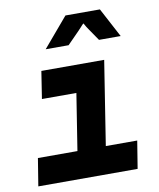

<svg xmlns="http://www.w3.org/2000/svg" viewBox="-88 -864 775 933"><g transform="rotate(-10 300.0 -397.5)"><path d="M25 0 47 -136H242L286 -415H116L137 -550H447L382 -136H537L515 0ZM299 -795H469L546 -650H439L400 -707Q393 -717 389 -723.5Q385 -730 383 -734Q380 -738 379 -741H377Q375 -739 371 -735Q368 -731 362 -725Q356 -719 346 -708L289 -650H176Z"/></g></svg>

Font: JetBrains Mono ExtraBold
Style: Italic
Weight: 800
Designer: Philipp Nurullin, Konstantin Bulenkov
Foundry: JetBrains
Version: Version 1.000; ttfautohint (v1.8.3)